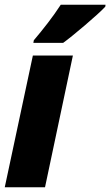

<svg xmlns="http://www.w3.org/2000/svg" viewBox="-25 -786 463 806"><path d="M117 -617 115 -606H240C278 -633 388 -726 417 -758L418 -766H230C197 -715 156 -663 117 -617ZM-5 0H164L281 -553H113Z"/></svg>

Font: Noto Sans Condensed Black
Style: Italic
Weight: 900
Width: 3
Italic angle: -12°
Designer: Monotype Design Team
Foundry: Monotype Imaging Inc.
Version: Version 2.013